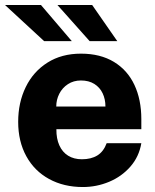

<svg xmlns="http://www.w3.org/2000/svg" viewBox="-42 -743 626 773"><path d="M287.8 -101.8Q324.9 -101.8 349.8 -117.1Q374.8 -132.4 387.5 -166.5H527Q517.9 -112.1 482.9 -72.2Q448 -32.2 397.4 -11.1Q346.9 10 291.5 10Q214.9 10 155.7 -22.3Q96.5 -54.6 63.9 -114.1Q31.2 -173.6 31.2 -252.5Q31.2 -330 61.6 -392.4Q92 -454.9 149.1 -490.9Q206.1 -527 284 -527Q362 -527 416.7 -493.8Q471.4 -460.5 499.2 -401.1Q527 -341.8 527 -263.5V-222.8H185Q184.6 -185 196.9 -157.8Q209.2 -130.5 232.4 -116.1Q255.6 -101.8 287.8 -101.8ZM382.5 -314Q382.5 -343.8 371.2 -367.4Q360 -391.1 337.8 -405.1Q315.5 -419 283.8 -419Q254.1 -419 231.5 -404.2Q208.9 -389.5 196.6 -365.3Q184.4 -341.1 184.5 -314ZM430.1 -577.5H318.8L189.1 -723H329ZM247 -577.5H135.6L-22 -723H122.8Z"/></svg>

Font: Public Sans VF
Style: Regular
Weight: 400
Designer: Pablo Impallari, Rodrigo Fuenzalida (Modified by Dan O. Williams and USWDS)
Version: Version 1.003